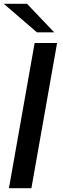

<svg xmlns="http://www.w3.org/2000/svg" viewBox="-33 -989 333 1009"><path d="M132 0H14L149 -763H267ZM109 -969 252 -819H161L-13 -969Z"/></svg>

Font: Open Sauce Sans Medium Italic
Style: Regular
Weight: 500
Italic angle: -10°
Designer: Alfredo Marco Pradil
Foundry: Creative Sauce Fz LLC
Version: Version 1.477